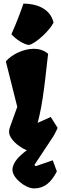

<svg xmlns="http://www.w3.org/2000/svg" viewBox="-20 -841 343 1075"><path d="M142.1 -589.4C177.7 -595.2 258.8 -669.9 279.8 -714.8C260.3 -797.4 177.7 -820.8 111.3 -820.8C94.2 -771.5 74.7 -718.8 43.9 -649.4C66.9 -621.6 117.7 -589.8 142.1 -589.4ZM30.8 -103.5C30.8 -63 84 -18.6 129.9 0.5C90.8 29.3 49.8 67.9 49.8 109.9C49.8 156.2 123 213.9 170.4 213.9C227.1 213.9 265.6 182.6 298.3 118.7L275.4 56.6L179.7 89.4L172.9 83L174.8 79.1L264.2 -55.7C281.2 -79.6 294.4 -105.5 302.7 -125L264.2 -186L190.9 -153.3L200.2 -191.4C226.6 -299.3 245.1 -515.6 249.5 -539.6C226.6 -559.6 198.7 -567.9 168.9 -567.9C107.9 -567.9 42 -532.7 12.7 -497.1L76.7 -242.7C31.2 -114.7 30.8 -121.6 30.8 -103.5Z"/></svg>

Font: Fruktur
Style: Regular
Weight: 400
Designer: Viktoriya Grabowska
Foundry: Viktoriya Grabowska
Version: Version 1.002